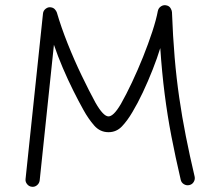

<svg xmlns="http://www.w3.org/2000/svg" viewBox="-20 -690 840 737"><path d="M102.1 26.9Q91.3 25.9 84 16.8Q76.7 7.8 78.1 -2.9L145 -637.7Q146 -649.4 155.8 -656.7Q165.5 -664.1 176.8 -661.6Q185.1 -660.2 190.7 -654.1Q196.3 -647.9 198.2 -642.1Q214.4 -586.4 239.7 -522.7Q265.1 -459 293.7 -399.7Q322.3 -340.3 346.2 -296.4Q376.5 -243.2 396.5 -243.2Q405.8 -243.2 417.2 -254.2Q428.7 -265.1 443.8 -290.5Q464.4 -326.7 486.6 -373.8Q508.8 -420.9 529.1 -471.4Q549.3 -522 564.5 -568.1Q579.6 -614.3 585.9 -647.9Q588.4 -659.7 598.6 -666Q608.9 -672.4 620.6 -668.9Q629.9 -666.5 634.8 -658.4Q639.6 -650.4 640.1 -643.6Q643.6 -549.8 650.4 -469.7Q657.2 -389.6 668 -315.4Q678.7 -241.2 693.4 -167.2Q708 -93.3 727.1 -12.2Q729.5 -1.5 723.6 8.3Q717.8 18.1 706.5 20.5Q695.8 22.9 686 17.1Q676.3 11.2 673.8 0.5Q653.3 -87.4 637.9 -167Q622.6 -246.6 612.1 -328.9Q601.6 -411.1 595.2 -505.4Q583.5 -467.3 565.9 -422.6Q548.3 -377.9 528.3 -335.4Q508.3 -293 488.3 -259.8Q469.2 -227.1 448 -204.8Q426.8 -182.6 396.5 -182.6Q363.8 -182.6 341.3 -208.5Q318.8 -234.4 300.3 -268.1Q282.2 -300.3 261.5 -341.8Q240.7 -383.3 221.2 -429Q201.7 -474.6 187 -518.1L132.3 2.9Q130.9 13.7 122.1 21Q113.3 28.3 102.1 26.9Z"/></svg>

Font: Mikhak-DS1-FD Light
Style: Regular
Weight: 300
Designer: Amin Abedi
Version: Version 3.2